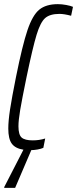

<svg xmlns="http://www.w3.org/2000/svg" viewBox="-20 -716 372 926"><path d="M332 -683 323 -640Q289 -649 267 -649Q221 -649 198 -629Q175 -609 156.5 -548.5Q138 -488 108 -344Q86 -237 77.5 -186.5Q69 -136 69 -107Q69 -66 84.5 -52.5Q100 -39 138 -39Q169 -39 198 -48L189 -3Q178 2 161 5Q144 8 131 8L53 190H0L1 185L93 6Q54 0 37 -23Q20 -46 20 -96Q20 -133 28.5 -188.5Q37 -244 57 -344Q88 -498 112.5 -570.5Q137 -643 169.5 -669.5Q202 -696 259 -696Q278 -696 299.5 -692Q321 -688 332 -683Z"/></svg>

Font: Saira Ultra Condensed Light
Style: Italic
Weight: 300
Width: 1
Italic angle: -12°
Designer: Hector Gatti with collaboration of the Omnibus-Type team
Foundry: Omnibus-Type
Version: Version 1.001; ttfautohint (v1.8)